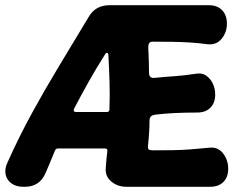

<svg xmlns="http://www.w3.org/2000/svg" viewBox="-21 -702 914 737"><path d="M68 15Q41 15 23 2Q5 -11 0.5 -32.5Q-4 -54 8 -79Q52 -177 101.5 -267.5Q151 -358 206 -449Q261 -540 320 -638Q346 -682 399 -682H781Q813 -682 831.5 -663Q850 -644 850 -611Q850 -578 830 -553.5Q810 -529 777 -532Q740 -537 706.5 -539Q673 -541 639 -541.5Q605 -542 565 -542Q555 -542 551.5 -536Q548 -530 548 -520Q549 -504 549.5 -488Q550 -472 550.5 -455.5Q551 -439 551 -423Q551 -411 557 -406.5Q563 -402 571 -403Q611 -407 648.5 -409.5Q686 -412 731 -419Q754 -423 770 -412Q786 -401 795.5 -382Q805 -363 805 -339Q805 -307 786.5 -288.5Q768 -270 736 -270Q688 -270 648.5 -268Q609 -266 576 -262Q566 -261 560 -256.5Q554 -252 553 -242Q553 -220 551.5 -195Q550 -170 547 -142Q546 -131 550.5 -128Q555 -125 565 -125Q607 -125 641 -125.5Q675 -126 708.5 -128.5Q742 -131 782 -135Q815 -139 835 -113.5Q855 -88 855 -54Q855 -22 836.5 -3.5Q818 15 786 15H464Q431 15 406.5 -5Q382 -25 385 -58Q386 -74 387.5 -90Q389 -106 391 -122Q393 -132 381 -132H201Q193 -132 190 -124Q181 -102 172 -80.5Q163 -59 154 -38Q131 15 75 15ZM270 -272H389Q399 -272 399 -282Q401 -334 399.5 -386Q398 -438 395 -491Q395 -498 390.5 -499Q386 -500 382 -493Q349 -441 319.5 -388.5Q290 -336 263 -284Q261 -279 263 -275.5Q265 -272 270 -272Z"/></svg>

Font: Winky Sans
Style: Bold
Weight: 700
Designer: Simon Atzbach
Foundry: typofactur
Version: Version 1.205